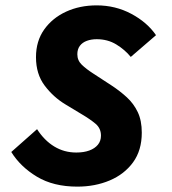

<svg xmlns="http://www.w3.org/2000/svg" viewBox="-20 -683 640 715"><path d="M268 12Q179 12 117.5 -25Q56 -62 22 -117L118 -202Q145 -160 182 -137.5Q219 -115 264 -115Q292 -115 312.5 -122.5Q333 -130 344.5 -144Q356 -158 356 -178Q356 -205 336 -222Q316 -239 282 -259L224 -294Q179 -321 146.5 -364Q114 -407 114 -470Q114 -530 144.5 -573Q175 -616 226 -639.5Q277 -663 340 -663Q410 -663 469 -631.5Q528 -600 561 -552L467 -471Q445 -498 413 -517.5Q381 -537 340 -537Q320 -537 303.5 -531Q287 -525 277.5 -512.5Q268 -500 268 -481Q268 -458 284.5 -442Q301 -426 326 -410L395 -365Q427 -344 452.5 -320.5Q478 -297 493 -265.5Q508 -234 508 -189Q508 -123 475.5 -78.5Q443 -34 388.5 -11Q334 12 268 12Z"/></svg>

Font: Source Code Pro ExtraBold
Style: Italic
Weight: 800
Italic angle: -11°
Monospace: yes
Designer: Paul D. Hunt, Teo Tuominen
Foundry: Adobe Systems Incorporated
Version: Version 1.016;hotconv 1.0.116;makeotfexe 2.5.65601